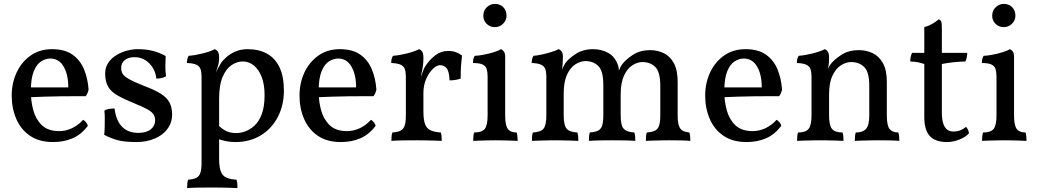

<svg xmlns="http://www.w3.org/2000/svg" viewBox="-20 -719 5317 984"><path d="M252 9Q181 9 134 -23Q87 -55 63.5 -109.5Q40 -164 40 -229Q40 -293 65 -347Q90 -401 136.5 -434Q183 -467 247 -467Q312 -467 351.5 -439Q391 -411 410.5 -364Q430 -317 434 -260Q430 -240 419 -226Q402 -226 368 -226Q334 -226 291 -225.5Q248 -225 203 -223.5Q158 -222 118 -220V-271H330Q330 -337 306 -378Q282 -419 238 -419Q214 -419 191 -404.5Q168 -390 153 -353.5Q138 -317 138 -250Q138 -201 150.5 -154.5Q163 -108 194.5 -77.5Q226 -47 284 -47Q317 -47 349 -62Q381 -77 406 -105Q414 -101 421.5 -91.5Q429 -82 430 -74Q396 -29 351.5 -10Q307 9 252 9Z M829 -432Q828 -408 827.5 -381Q827 -354 831 -328Q821 -322 808 -319Q795 -316 781 -316Q779 -344 764.5 -369Q750 -394 726 -410Q702 -426 669 -426Q638 -426 619.5 -411Q601 -396 601 -371Q601 -354 608.5 -341Q616 -328 641.5 -313.5Q667 -299 720 -278Q774 -258 805 -238Q836 -218 849 -193Q862 -168 862 -132Q862 -90 838 -58Q814 -26 772.5 -8.5Q731 9 679 9Q619 9 583.5 -0.5Q548 -10 514 -28Q516 -44 516.5 -67Q517 -90 517 -113Q517 -136 515 -152Q523 -158 537.5 -160.5Q552 -163 567 -163Q575 -100 606 -69Q637 -38 689 -38Q730 -38 752.5 -56Q775 -74 775 -102Q775 -120 766.5 -133Q758 -146 735 -159Q712 -172 667 -190Q613 -212 580.5 -231Q548 -250 533.5 -276Q519 -302 519 -342Q519 -374 535 -397.5Q551 -421 576.5 -436.5Q602 -452 631 -459.5Q660 -467 685 -467Q730 -467 764 -458Q798 -449 829 -432Z M939 245Q939 231 940 220.5Q941 210 944 202Q971 200 986 192.5Q1001 185 1007 166.5Q1013 148 1013 115V-325Q1013 -349 1008 -364Q1003 -379 987 -387Q971 -395 938 -396Q938 -407 940 -416Q942 -425 947 -433Q978 -435 1018 -445Q1058 -455 1081 -467Q1090 -464 1096.5 -454.5Q1103 -445 1103 -423Q1103 -400 1096.5 -379.5Q1090 -359 1079 -325L1103 -306V95Q1103 138 1112 160.5Q1121 183 1141 191.5Q1161 200 1192 202Q1195 210 1196 220.5Q1197 231 1197 245Q1182 244 1161.5 243.5Q1141 243 1118 242.5Q1095 242 1071 242Q1036 242 997.5 242.5Q959 243 939 245ZM1186 9Q1158 9 1136.5 4Q1115 -1 1089 -9V-86Q1109 -65 1132.5 -51Q1156 -37 1191 -37Q1212 -37 1236.5 -45.5Q1261 -54 1284 -75Q1307 -96 1321.5 -134Q1336 -172 1336 -232Q1336 -285 1321.5 -323.5Q1307 -362 1281.5 -383Q1256 -404 1224 -404Q1195 -404 1167 -385.5Q1139 -367 1121 -325Q1103 -283 1103 -213L1074 -319Q1087 -351 1096.5 -368Q1106 -385 1111 -393Q1120 -408 1139.5 -425.5Q1159 -443 1187 -455Q1215 -467 1248 -467Q1307 -467 1348.5 -444Q1390 -421 1412.5 -374Q1435 -327 1435 -254Q1435 -180 1404 -120Q1373 -60 1317 -25.5Q1261 9 1186 9Z M1727 9Q1656 9 1609 -23Q1562 -55 1538.5 -109.5Q1515 -164 1515 -229Q1515 -293 1540 -347Q1565 -401 1611.5 -434Q1658 -467 1722 -467Q1787 -467 1826.5 -439Q1866 -411 1885.5 -364Q1905 -317 1909 -260Q1905 -240 1894 -226Q1877 -226 1843 -226Q1809 -226 1766 -225.5Q1723 -225 1678 -223.5Q1633 -222 1593 -220V-271H1805Q1805 -337 1781 -378Q1757 -419 1713 -419Q1689 -419 1666 -404.5Q1643 -390 1628 -353.5Q1613 -317 1613 -250Q1613 -201 1625.5 -154.5Q1638 -108 1669.5 -77.5Q1701 -47 1759 -47Q1792 -47 1824 -62Q1856 -77 1881 -105Q1889 -101 1896.5 -91.5Q1904 -82 1905 -74Q1871 -29 1826.5 -10Q1782 9 1727 9Z M2150 -147Q2150 -104 2159 -81.5Q2168 -59 2188 -50.5Q2208 -42 2239 -40Q2242 -32 2243 -21.5Q2244 -11 2244 3Q2229 2 2208.5 1.5Q2188 1 2165 0.5Q2142 0 2118 0Q2083 0 2044.5 0.5Q2006 1 1986 3Q1986 -11 1987 -21.5Q1988 -32 1991 -40Q2018 -42 2033 -49.5Q2048 -57 2054 -75.5Q2060 -94 2060 -127V-227H2150ZM2150 -293V-214H2060V-325L2150 -423Q2150 -389 2144 -361.5Q2138 -334 2133 -307ZM2128 -301Q2139 -329 2145 -347Q2151 -365 2158 -377Q2180 -412 2210 -435Q2240 -458 2279 -458Q2317 -458 2348 -434Q2346 -418 2344 -397Q2342 -376 2341.5 -355Q2341 -334 2341 -316Q2332 -313 2316.5 -310Q2301 -307 2284 -307Q2282 -355 2268.5 -370Q2255 -385 2235 -385Q2218 -385 2198 -365.5Q2178 -346 2164 -314Q2150 -282 2150 -243ZM2060 -214V-325Q2060 -349 2055 -364Q2050 -379 2034 -387Q2018 -395 1985 -396Q1985 -407 1987 -416Q1989 -425 1994 -433Q2025 -435 2065 -445Q2105 -455 2128 -467Q2137 -464 2143.5 -454.5Q2150 -445 2150 -423Z M2405 3Q2405 -7 2406 -18.5Q2407 -30 2410 -40Q2450 -40 2464.5 -58.5Q2479 -77 2479 -127V-325Q2479 -349 2474.5 -364.5Q2470 -380 2454 -388Q2438 -396 2404 -396Q2404 -407 2406 -416Q2408 -425 2413 -433Q2428 -433 2455.5 -438Q2483 -443 2509 -451Q2535 -459 2547 -467Q2556 -464 2562.5 -455Q2569 -446 2569 -427V-127Q2569 -77 2582.5 -58.5Q2596 -40 2628 -40Q2631 -30 2632 -17Q2633 -4 2633 3Q2616 2 2597 1.5Q2578 1 2558.5 0.5Q2539 0 2520 0Q2501 0 2480.5 0.5Q2460 1 2441 1.5Q2422 2 2405 3ZM2516 -580Q2491 -580 2474 -597Q2457 -614 2457 -638Q2457 -665 2475 -682Q2493 -699 2516 -699Q2543 -699 2559.5 -682Q2576 -665 2576 -638Q2576 -615 2558.5 -597.5Q2541 -580 2516 -580Z M2706 3Q2706 -11 2707 -21.5Q2708 -32 2711 -40Q2751 -42 2765.5 -59.5Q2780 -77 2780 -127V-325Q2780 -349 2775 -364Q2770 -379 2754 -387Q2738 -395 2705 -396Q2705 -407 2707 -416Q2709 -425 2714 -433Q2731 -434 2756.5 -439.5Q2782 -445 2806 -452.5Q2830 -460 2843 -467Q2852 -464 2858.5 -455Q2865 -446 2865 -427Q2865 -411 2863.5 -390Q2862 -369 2857 -328L2847 -327Q2861 -365 2867.5 -378Q2874 -391 2877 -395Q2893 -418 2930.5 -442.5Q2968 -467 3020 -467Q3062 -467 3097 -448Q3132 -429 3148 -383Q3152 -371 3152 -350H3149Q3158 -375 3169 -390Q3186 -413 3223 -437.5Q3260 -462 3312 -462Q3350 -462 3382 -446.5Q3414 -431 3433.5 -395.5Q3453 -360 3453 -299V-127Q3453 -93 3459.5 -74.5Q3466 -56 3479.5 -49Q3493 -42 3513 -40Q3516 -31 3517 -21Q3518 -11 3518 3Q3496 1 3467.5 0.5Q3439 0 3409 0Q3389 0 3368 0.5Q3347 1 3327 1.5Q3307 2 3290 3Q3290 -11 3291 -21.5Q3292 -32 3295 -40Q3322 -42 3337 -49.5Q3352 -57 3358 -75.5Q3364 -94 3364 -127V-279Q3364 -350 3338.5 -375.5Q3313 -401 3272 -401Q3247 -401 3221 -384.5Q3195 -368 3178 -331.5Q3161 -295 3161 -234V-127Q3161 -75 3177 -58.5Q3193 -42 3231 -40Q3234 -31 3235 -21Q3236 -11 3236 3Q3211 1 3178.5 0.5Q3146 0 3117 0Q3088 0 3056.5 0.5Q3025 1 2998 3Q2998 -11 2999 -21.5Q3000 -32 3003 -40Q3030 -42 3045 -49.5Q3060 -57 3066 -75.5Q3072 -94 3072 -127V-284Q3072 -355 3046.5 -380.5Q3021 -406 2980 -406Q2955 -406 2929 -389.5Q2903 -373 2886 -336.5Q2869 -300 2869 -239V-127Q2869 -77 2884 -59.5Q2899 -42 2939 -40Q2942 -31 2943 -21Q2944 -11 2944 3Q2927 2 2906 1.5Q2885 1 2864 0.5Q2843 0 2825 0Q2808 0 2786 0.5Q2764 1 2743 1.5Q2722 2 2706 3Z M3806 9Q3735 9 3688 -23Q3641 -55 3617.5 -109.5Q3594 -164 3594 -229Q3594 -293 3619 -347Q3644 -401 3690.5 -434Q3737 -467 3801 -467Q3866 -467 3905.5 -439Q3945 -411 3964.5 -364Q3984 -317 3988 -260Q3984 -240 3973 -226Q3956 -226 3922 -226Q3888 -226 3845 -225.5Q3802 -225 3757 -223.5Q3712 -222 3672 -220V-271H3884Q3884 -337 3860 -378Q3836 -419 3792 -419Q3768 -419 3745 -404.5Q3722 -390 3707 -353.5Q3692 -317 3692 -250Q3692 -201 3704.5 -154.5Q3717 -108 3748.5 -77.5Q3780 -47 3838 -47Q3871 -47 3903 -62Q3935 -77 3960 -105Q3968 -101 3975.5 -91.5Q3983 -82 3984 -74Q3950 -29 3905.5 -10Q3861 9 3806 9Z M4139 -214V-325Q4139 -349 4134 -364Q4129 -379 4113 -387Q4097 -395 4064 -396Q4064 -407 4066 -416Q4068 -425 4073 -433Q4104 -435 4144 -445Q4184 -455 4207 -467Q4216 -464 4222.5 -454.5Q4229 -445 4229 -423ZM4525 -127Q4525 -75 4539.5 -57.5Q4554 -40 4584 -40Q4587 -31 4588 -21Q4589 -11 4589 3Q4567 1 4539 0.5Q4511 0 4480 0Q4460 0 4438 0.5Q4416 1 4396.5 1.5Q4377 2 4361 3Q4361 -11 4362 -21.5Q4363 -32 4366 -40Q4402 -40 4418.5 -58.5Q4435 -77 4435 -127V-279Q4435 -350 4409 -375.5Q4383 -401 4342 -401Q4316 -401 4290 -384.5Q4264 -368 4246.5 -331.5Q4229 -295 4229 -234V-127Q4229 -77 4244 -58.5Q4259 -40 4298 -40Q4301 -31 4302 -21Q4303 -11 4303 3Q4289 2 4269 1.5Q4249 1 4227 0.5Q4205 0 4184 0Q4164 0 4142 0.5Q4120 1 4100 1.5Q4080 2 4065 3Q4065 -11 4066 -21.5Q4067 -32 4070 -40Q4109 -40 4124 -58.5Q4139 -77 4139 -127V-325L4229 -423Q4229 -411 4228 -396Q4227 -381 4222 -364Q4225 -369 4228 -375.5Q4231 -382 4237 -390Q4254 -413 4291.5 -437.5Q4329 -462 4382 -462Q4420 -462 4452.5 -446.5Q4485 -431 4505 -395.5Q4525 -360 4525 -299Z M4833 9Q4774 9 4745.5 -21.5Q4717 -52 4717 -120V-391Q4702 -396 4686 -399.5Q4670 -403 4645 -404Q4645 -417 4647 -426.5Q4649 -436 4654 -448H4717V-580Q4737 -585 4756.5 -596Q4776 -607 4791 -620Q4801 -616 4804 -608Q4807 -600 4807 -568V-448H4937Q4937 -438 4935 -426.5Q4933 -415 4928 -404Q4892 -403 4862 -399.5Q4832 -396 4807 -391V-141Q4807 -108 4814 -86.5Q4821 -65 4834 -55Q4847 -45 4865 -45Q4886 -45 4901.5 -51Q4917 -57 4931 -69Q4944 -54 4946 -36Q4930 -17 4897.5 -4Q4865 9 4833 9Z M5013 3Q5013 -7 5014 -18.5Q5015 -30 5018 -40Q5058 -40 5072.5 -58.5Q5087 -77 5087 -127V-325Q5087 -349 5082.5 -364.5Q5078 -380 5062 -388Q5046 -396 5012 -396Q5012 -407 5014 -416Q5016 -425 5021 -433Q5036 -433 5063.5 -438Q5091 -443 5117 -451Q5143 -459 5155 -467Q5164 -464 5170.5 -455Q5177 -446 5177 -427V-127Q5177 -77 5190.5 -58.5Q5204 -40 5236 -40Q5239 -30 5240 -17Q5241 -4 5241 3Q5224 2 5205 1.5Q5186 1 5166.5 0.5Q5147 0 5128 0Q5109 0 5088.5 0.5Q5068 1 5049 1.5Q5030 2 5013 3ZM5124 -580Q5099 -580 5082 -597Q5065 -614 5065 -638Q5065 -665 5083 -682Q5101 -699 5124 -699Q5151 -699 5167.5 -682Q5184 -665 5184 -638Q5184 -615 5166.5 -597.5Q5149 -580 5124 -580Z"/></svg>

Font: Vollkorn
Style: Regular
Weight: 400
Designer: Friedrich Althausen
Foundry: Friedrich Althausen
Version: Version 5.001